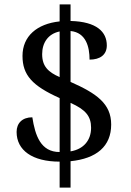

<svg xmlns="http://www.w3.org/2000/svg" viewBox="-20 -780 599 879"><path d="M253 79H303V-42C422 -54 489 -110 489 -210C489 -305 423 -352 303 -405V-638C374 -631 390 -565 390 -507C438 -507 469 -529 469 -572C469 -634 423 -681 303 -684V-760H253V-682C149 -671 83 -614 83 -524C83 -436 128 -387 253 -331V-84C166 -84 141 -160 128 -243C82 -243 56 -216 56 -176C56 -92 128 -40 253 -40ZM253 -427C201 -450 173 -476 173 -532C173 -584 200 -625 253 -636ZM303 -87V-309C372 -278 397 -248 397 -195C397 -138 363 -97 303 -87Z"/></svg>

Font: Noto Serif Thai
Style: Regular
Weight: 400
Designer: Monotype Design Team
Foundry: Monotype Imaging Inc.
Version: Version 1.901